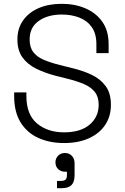

<svg xmlns="http://www.w3.org/2000/svg" viewBox="-20 -734 656 1004"><path d="M315 14Q240 14 181 -12.5Q122 -39 88 -93.5Q54 -148 54 -232V-251H118V-232Q118 -135 173.5 -88.5Q229 -42 315 -42Q402 -42 449 -82.5Q496 -123 496 -186Q496 -228 475.5 -253.5Q455 -279 418.5 -294.5Q382 -310 334 -322L270 -338Q213 -353 168 -375.5Q123 -398 97 -434.5Q71 -471 71 -528Q71 -585 100.5 -627Q130 -669 182 -691.5Q234 -714 303 -714Q372 -714 427.5 -690Q483 -666 515.5 -619.5Q548 -573 548 -503V-456H484V-503Q484 -558 460 -592Q436 -626 395 -642Q354 -658 303 -658Q230 -658 182.5 -624.5Q135 -591 135 -528Q135 -486 154.5 -461Q174 -436 209.5 -421Q245 -406 293 -394L357 -378Q412 -365 458 -343.5Q504 -322 532 -284.5Q560 -247 560 -186Q560 -125 529.5 -80Q499 -35 444 -10.5Q389 14 315 14ZM303 250H278V212H299Q316 212 323 205Q330 198 330 182V164H320Q299 164 284.5 150.5Q270 137 270 115Q270 94 284 80Q298 66 320 66Q341 66 355.5 80.5Q370 95 370 121V183Q370 217 354 233.5Q338 250 303 250Z"/></svg>

Font: Space Grotesk Variable Light
Style: Regular
Weight: 300
Designer: Florian Karsten
Foundry: Florian Karsten
Version: Version 2.000